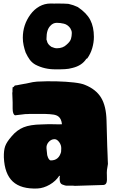

<svg xmlns="http://www.w3.org/2000/svg" viewBox="-20 -1046 665 1094"><path d="M194 28Q100 32 53 -11.5Q6 -55 2 -149Q1 -189 9.5 -213Q18 -237 46 -269Q76 -305 114 -320.5Q152 -336 216 -337Q241 -338 259.5 -338.5Q278 -339 288 -338Q317 -337 333 -338Q330 -369 313 -382Q303 -390 285 -393Q267 -396 233 -397H153Q143 -397 142.5 -396.5Q142 -396 133 -396H125L66 -389Q52 -394 52 -428Q52 -434 52 -440.5Q52 -447 52 -463.5Q52 -480 50 -516Q52 -523 51 -534L52 -549Q56 -549 58 -551L63 -557Q64 -559 66 -559Q70 -559 77.5 -560.5Q85 -562 95 -564L117 -568Q125 -570 129 -570Q157 -576 166.5 -578Q176 -580 191 -581Q248 -584 303 -582.5Q358 -581 401.5 -576Q445 -571 465 -562Q527 -537 556 -489.5Q585 -442 587 -359L591 -213Q592 -185 593 -163.5Q594 -142 594 -134L595 -112Q591 -92 589.5 -77.5Q588 -63 589 -46Q591 -16 586.5 -4.5Q582 7 569 8L407 13Q399 11 369 12Q358 13 350 10.5Q342 8 334 5Q320 -1 320 -25V-37Q320 -39 321 -40V-43Q319 -45 318 -45Q298 -14 263.5 6Q229 26 194 28ZM270 -132Q315 -132 328 -180L329 -199Q330 -219 317 -236.5Q304 -254 289 -253Q270 -252 256.5 -236Q243 -220 245 -200L249 -162Q257 -132 270 -132ZM322 -41Q322 -41 322 -41ZM298 -651Q234 -650 181 -678Q162 -689 149.5 -706Q137 -723 126 -747Q119 -767 114.5 -788Q110 -809 110 -831Q110 -904 153 -963Q175 -993 204.5 -1009.5Q234 -1026 269 -1026Q277 -1026 282 -1026Q287 -1026 290 -1025Q290 -1026 293 -1026H295Q323 -1026 341.5 -1025.5Q360 -1025 370 -1024Q398 -1018 423 -1006Q474 -972 494.5 -932Q515 -892 515 -836Q515 -804 505.5 -771.5Q496 -739 477 -713L472 -711Q447 -672 393 -659Q372 -653 350 -652Q328 -651 323 -651ZM304 -771Q339 -771 360 -792Q380 -809 384.5 -825Q389 -841 389 -856V-860Q389 -871 380 -886Q365 -906 344 -911Q323 -916 304 -916Q282 -916 267 -899Q245 -877 245 -828V-817Q248 -817 248 -811Q251 -794 273 -779Q291 -771 304 -771Z"/></svg>

Font: Sigmar
Style: Regular
Weight: 400
Designer: Vernon Adams
Foundry: Vernon Adams
Version: Version 1.000; ttfautohint (v1.8.4.7-5d5b);gftools[0.9.24]